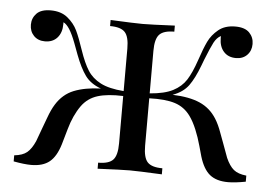

<svg xmlns="http://www.w3.org/2000/svg" viewBox="-39 -477 757 533"><g transform="rotate(5 339.5 -211.0)"><path d="M662.9 -16.9V0Q633.1 5.6 613.7 5.6Q581.5 5.6 562.9 -9.3Q544.4 -24.2 533.9 -58.9Q532.3 -64.5 525.8 -87.9Q519.4 -111.3 510.5 -132.7Q501.6 -154 491.1 -168.5Q474.2 -191.9 447.6 -200.4Q421 -208.9 375.8 -207.3V-75Q375.8 -41.9 387.5 -29.4Q399.2 -16.9 429 -16.9V0Q361.3 -3.2 339.5 -3.2Q317.7 -3.2 250 0V-16.9Q279.8 -16.9 291.5 -29.4Q303.2 -41.9 303.2 -75V-207.3Q259.7 -208.9 232.3 -200.4Q204.8 -191.9 187.9 -168.5Q168.5 -141.1 157.7 -102.4Q146.8 -63.7 145.2 -58.9Q134.7 -24.2 116.1 -9.3Q97.6 5.6 65.3 5.6Q46 5.6 16.1 0V-16.9Q39.5 -19.4 51.6 -29.4Q63.7 -39.5 73.4 -61.3L87.9 -100.8Q90.3 -106.5 98.4 -129Q106.5 -151.6 116.1 -166.9Q134.7 -196.8 164.9 -208.9Q195.2 -221 239.5 -222.6Q210.5 -233.1 195.6 -253.6Q180.6 -274.2 166.9 -310.5Q164.5 -317.7 155.2 -341.9Q146 -366.1 137.5 -379.4Q129 -392.7 120.2 -396.8V-391.1Q120.2 -367.7 107.7 -353.6Q95.2 -339.5 73.4 -339.5Q54 -339.5 42.3 -351.6Q30.6 -363.7 30.6 -382.3Q30.6 -400.8 43.1 -413.7Q55.6 -426.6 82.3 -426.6Q111.3 -426.6 129.4 -411.7Q147.6 -396.8 156.9 -377.4Q166.1 -358.1 177.4 -324.2Q189.5 -288.7 202.4 -268.5Q215.3 -248.4 238.7 -236.3Q262.1 -224.2 303.2 -221V-339.5Q303.2 -372.6 291.5 -385.1Q279.8 -397.6 250 -397.6V-414.5Q317.7 -411.3 339.5 -411.3Q361.3 -411.3 429 -414.5V-397.6Q399.2 -397.6 387.5 -385.1Q375.8 -372.6 375.8 -339.5V-221Q416.9 -224.2 440.3 -236.3Q463.7 -248.4 476.6 -268.5Q489.5 -288.7 501.6 -324.2Q512.9 -358.1 522.2 -377.4Q531.5 -396.8 549.6 -411.7Q567.7 -426.6 596.8 -426.6Q623.4 -426.6 635.9 -413.7Q648.4 -400.8 648.4 -382.3Q648.4 -363.7 636.7 -351.6Q625 -339.5 605.6 -339.5Q583.9 -339.5 571.4 -353.6Q558.9 -367.7 558.9 -391.1V-396.8Q547.6 -391.1 539.9 -376.6Q532.3 -362.1 518.5 -327.4L512.1 -310.5Q498.4 -274.2 483.5 -253.6Q468.5 -233.1 439.5 -222.6Q486.3 -221 515.7 -208.1Q545.2 -195.2 562.9 -166.9Q572.6 -151.6 580.6 -129Q588.7 -106.5 591.1 -100.8L605.6 -61.3Q615.3 -39.5 627.4 -29.4Q639.5 -19.4 662.9 -16.9Z"/></g></svg>

Font: Playfair Display
Style: Regular
Weight: 400
Designer: Claus Eggers Sørensen
Foundry: Claus Eggers Sørensen
Version: Version 1.005; ttfautohint (v1.2) -l 10 -r 42 -G 200 -x 21 -